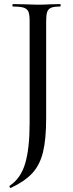

<svg xmlns="http://www.w3.org/2000/svg" viewBox="-20 -645 355 940"><path d="M33 275H32Q29 275 27 270.5Q25 266 28 264Q82 228 103.5 154.5Q125 81 125 -40V-544Q125 -574 119 -588Q113 -602 96 -607.5Q79 -613 43 -613Q41 -613 41 -619Q41 -625 43 -625L97 -624Q141 -622 164 -622Q191 -622 231 -624L275 -625Q277 -625 277 -619Q277 -613 275 -613Q244 -613 230 -607Q216 -601 211 -586.5Q206 -572 206 -542V-67Q206 37 190.5 100Q175 163 138 203Q101 243 33 275Z"/></svg>

Font: Cormorant SC Medium
Style: Regular
Weight: 500
Designer: Christian Thalmann (Catharsis Fonts)
Version: Version 3.000